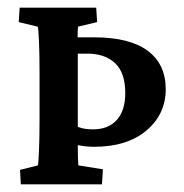

<svg xmlns="http://www.w3.org/2000/svg" viewBox="-20 -480 478 500"><path d="M34.2 0 32.2 -37.6 78.6 -49.3Q80.1 -54.7 81.5 -87.2Q83 -119.6 83 -169.4V-289.6Q83 -340.3 81.5 -373Q80.1 -405.8 78.1 -410.6L28.8 -422.4L31.2 -460H230.5L232.9 -422.4L183.1 -410.6Q182.1 -399.9 182.1 -380.4V-355.5L158.2 -382.8H224.6Q317.4 -382.8 364.5 -347.9Q411.6 -313 411.6 -247.6Q411.6 -182.6 361.3 -140.1Q311 -97.7 224.6 -97.7Q210.4 -97.7 196.8 -99.6Q183.1 -101.6 171.4 -104V-153.8Q181.6 -148.9 194.3 -146Q207 -143.1 221.7 -143.1Q262.2 -143.1 284.2 -167.7Q306.2 -192.4 306.2 -237.3Q306.2 -291 279.5 -315.7Q252.9 -340.3 208 -340.3H182.6V-99.6Q182.6 -63 184.1 -49.3L248 -39.1L245.6 0Z"/></svg>

Font: Lateef SemiBold
Style: Regular
Weight: 600
Designer: SIL International
Foundry: SIL International
Version: Version 4.200